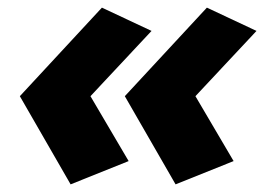

<svg xmlns="http://www.w3.org/2000/svg" viewBox="-20 -520 697 503"><path d="M217 -268 377 -439 247 -500 32 -268 165 -37 317 -98ZM492 -268 652 -439 522 -500 307 -268 440 -37 592 -98Z"/></svg>

Font: Geom Black
Style: Bold Italic
Weight: 900
Italic angle: -10°
Version: Version 1.102